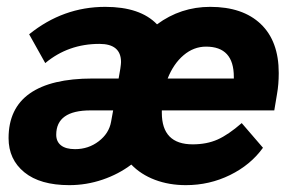

<svg xmlns="http://www.w3.org/2000/svg" viewBox="-20 -530 856 560"><path d="M793 -317Q793 -284 788 -256L780 -208H452V-201Q452 -109 542 -109Q583 -109 614.5 -123Q646 -137 685 -171L747 -99Q711 -49 651 -19.5Q591 10 522 10Q473 10 432 -5.5Q391 -21 363 -50Q326 -22 279 -6Q232 10 182 10Q97 10 51 -27.5Q5 -65 5 -127Q5 -214 67 -257.5Q129 -301 250 -301H326L331 -330Q333 -344 333 -349Q333 -402 270 -402Q179 -402 112 -346L65 -430Q164 -510 287 -510Q389 -510 438 -459Q507 -510 593 -510Q688 -510 740.5 -460Q793 -410 793 -317ZM662 -306Q662 -394 581 -394Q545 -394 515.5 -369Q486 -344 469 -301H662ZM310 -208H244Q144 -208 144 -137Q144 -117 158 -106Q172 -95 199 -95Q238 -95 268 -118Q298 -141 304 -175Z"/></svg>

Font: Sarabun ExtraBold
Style: Italic
Weight: 800
Italic angle: -10°
Designer: Suppakit Chalermlarp | Katatrad Co.,Ltd.
Foundry: Cadson Demak Co.,Ltd.
Version: Version 1.000; ttfautohint (v1.6)